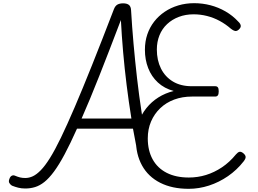

<svg xmlns="http://www.w3.org/2000/svg" viewBox="-20 -1168 1620 1207"><path d="M139 17Q115 17 95 12Q75 7 55 -1Q44 -8 38.5 -18Q33 -28 39 -43Q44 -58 53.5 -63Q63 -68 73 -64Q92 -56 106.5 -52.5Q121 -49 139 -49Q163 -49 186.5 -60Q210 -71 236.5 -98Q263 -125 294 -174.5Q325 -224 363 -302.5Q401 -381 449.5 -494Q498 -607 559 -759.5Q620 -912 696 -1110Q704 -1131 718 -1139Q732 -1147 754 -1147Q778 -1147 790.5 -1137Q803 -1127 804 -1103Q810 -1000 819.5 -893Q829 -786 841.5 -676.5Q854 -567 871 -456.5Q888 -346 909 -236Q912 -217 906 -208.5Q900 -200 883 -195Q865 -191 855 -197Q845 -203 842 -220Q835 -255 829 -290Q823 -325 816 -359H464Q422 -265 386.5 -198.5Q351 -132 319.5 -89.5Q288 -47 259 -24Q230 -1 200.5 8Q171 17 139 17ZM493 -423H806Q789 -529 776 -633.5Q763 -738 754 -841Q745 -944 740 -1042Q664 -842 603.5 -689Q543 -536 493 -423ZM1166 19Q1062 19 987 -19Q912 -57 873 -127.5Q834 -198 834 -294Q834 -349 851 -398.5Q868 -448 900 -488Q932 -528 975.5 -555.5Q1019 -583 1072 -596Q1013 -612 972.5 -649.5Q932 -687 911.5 -740Q891 -793 891 -855Q891 -907 906 -951.5Q921 -996 949 -1032Q977 -1068 1015.5 -1094Q1054 -1120 1101 -1134Q1148 -1148 1201 -1148Q1253 -1148 1303 -1135Q1353 -1122 1398 -1096Q1443 -1070 1478 -1032Q1492 -1019 1493.5 -1006.5Q1495 -994 1480 -981Q1468 -971 1457 -973.5Q1446 -976 1432 -987Q1399 -1016 1361 -1036.5Q1323 -1057 1281.5 -1067.5Q1240 -1078 1197 -1078Q1147 -1078 1104.5 -1062Q1062 -1046 1030.5 -1016.5Q999 -987 982.5 -946Q966 -905 966 -857Q966 -789 992 -737Q1018 -685 1067 -655.5Q1116 -626 1185 -626H1333Q1344 -626 1349.5 -619Q1355 -612 1355 -594Q1355 -576 1349.5 -568.5Q1344 -561 1333 -561H1187Q1126 -561 1075 -542Q1024 -523 987 -487.5Q950 -452 929.5 -404Q909 -356 909 -298Q909 -222 939.5 -166.5Q970 -111 1028 -81.5Q1086 -52 1167 -52Q1223 -52 1275 -68Q1327 -84 1375 -116Q1423 -148 1463 -197Q1475 -211 1485 -213.5Q1495 -216 1508 -206Q1522 -195 1524 -183.5Q1526 -172 1512 -154Q1469 -99 1413 -60.5Q1357 -22 1294 -1.5Q1231 19 1166 19Z"/></svg>

Font: Playwrite CL Light
Style: Regular
Weight: 300
Designer: Veronika Burian, José Scaglione
Foundry: TypeTogether
Version: Version 1.002